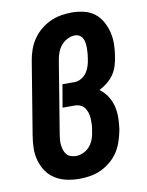

<svg xmlns="http://www.w3.org/2000/svg" viewBox="-85 -804 669 873"><g transform="rotate(-10 250.0 -367.5)"><path d="M212 8Q182 8 153.5 2Q125 -4 101 -18.5Q77 -33 61 -56Q45 -79 37 -106.5Q29 -134 29.5 -163.5Q30 -193 35 -223L90 -558Q94 -583 102.5 -607.5Q111 -632 126 -654.5Q141 -677 162 -694.5Q183 -712 206.5 -723Q230 -734 256 -738.5Q282 -743 306 -743Q335 -743 362.5 -736.5Q390 -730 411 -714Q432 -698 445.5 -674Q459 -650 465.5 -623.5Q472 -597 471.5 -568Q471 -539 466 -510Q463 -490 456.5 -469Q450 -448 437.5 -430Q425 -412 407 -397.5Q389 -383 370 -374Q391 -359 405.5 -337Q420 -315 426.5 -289Q433 -263 432.5 -235.5Q432 -208 428 -180Q423 -155 415 -130Q407 -105 393 -82.5Q379 -60 358 -42Q337 -24 313 -12.5Q289 -1 263 3.5Q237 8 212 8ZM214 -97Q231 -97 249 -105.5Q267 -114 279 -129Q291 -144 297 -162Q303 -180 305 -198Q308 -212 308.5 -226Q309 -240 308.5 -253.5Q308 -267 304 -279.5Q300 -292 293 -302.5Q286 -313 273.5 -318.5Q261 -324 247 -324H191L209 -429H265Q281 -429 296.5 -438Q312 -447 321.5 -461Q331 -475 336 -491.5Q341 -508 343 -524Q345 -536 346 -547.5Q347 -559 347 -571Q347 -583 345.5 -594.5Q344 -606 339 -616Q334 -626 324.5 -632Q315 -638 303 -638Q286 -638 269 -629.5Q252 -621 240 -607Q228 -593 221.5 -576Q215 -559 212 -541L157 -206Q155 -194 154 -181.5Q153 -169 154.5 -157Q156 -145 159.5 -134Q163 -123 170.5 -114Q178 -105 189.5 -101Q201 -97 214 -97Z"/></g></svg>

Font: Iosevka Curly Slab Extrabold
Style: Italic
Weight: 800
Italic angle: -9°
Monospace: yes
Designer: Belleve Invis
Foundry: Belleve Invis
Version: Version 22.1.2; ttfautohint (v1.8.4)